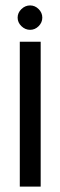

<svg xmlns="http://www.w3.org/2000/svg" viewBox="-20 -688 221 708"><path d="M53 0V-534H130V0ZM91 -578Q73 -578 59 -591.5Q45 -605 45 -623Q45 -641 59 -654.5Q73 -668 91 -668Q109 -668 122.5 -654.5Q136 -641 136 -623Q136 -605 122.5 -591.5Q109 -578 91 -578Z"/></svg>

Font: Stick No Bills ExtraLight
Style: Regular
Weight: 400
Version: Version 2.000